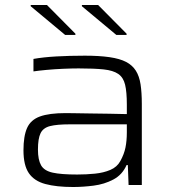

<svg xmlns="http://www.w3.org/2000/svg" viewBox="-20 -741 698 769"><path d="M273 8Q206 8 161.5 -4Q117 -16 95.5 -47.5Q74 -79 74 -139Q74 -196 88.5 -228.5Q103 -261 140 -274.5Q177 -288 243 -288Q255 -288 282 -287.5Q309 -287 345 -286.5Q381 -286 418.5 -285.5Q456 -285 488 -284V-322Q488 -373 481 -402Q474 -431 453.5 -445Q433 -459 395 -463Q357 -467 295 -467Q268 -467 233 -465.5Q198 -464 166 -461Q134 -458 114 -455V-505Q153 -512 206 -515Q259 -518 320 -518Q378 -518 419 -512Q460 -506 485 -493Q510 -480 524 -458Q538 -436 543 -403Q548 -370 548 -325V0H495L492 -80H487Q470 -41 434 -22Q398 -3 355 2.5Q312 8 273 8ZM289 -42Q326 -42 360.5 -45.5Q395 -49 422 -60.5Q449 -72 462 -96Q477 -123 482.5 -150Q488 -177 488 -211V-243H259Q208 -243 180.5 -236Q153 -229 142.5 -207.5Q132 -186 132 -142Q132 -101 144.5 -79Q157 -57 191 -49.5Q225 -42 289 -42ZM487 -601H446L308 -716V-721H373L487 -606ZM282 -601H241L103 -716V-721H168L282 -606Z"/></svg>

Font: Saira Expanded Light
Style: Regular
Weight: 300
Width: 7
Designer: Hector Gatti with collaboration of the Omnibus-Type team
Foundry: Omnibus-Type
Version: Version 1.101